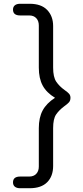

<svg xmlns="http://www.w3.org/2000/svg" viewBox="-20 -802 442 1019"><path d="M49 166Q49 135 87 135H135Q159 135 172.5 120.5Q186 106 186 82V-122Q186 -178 206.5 -216Q227 -254 272 -283Q227 -310 206.5 -348Q186 -386 186 -443V-667Q186 -691 172.5 -705.5Q159 -720 135 -720H87Q49 -720 49 -751Q49 -766 59 -774Q69 -782 87 -782H137Q199 -782 230.5 -749Q262 -716 262 -664V-443Q262 -393 278.5 -368.5Q295 -344 323 -324Q339 -313 346.5 -304.5Q354 -296 354 -283Q354 -268 346 -259Q338 -250 321 -238Q293 -217 277.5 -194Q262 -171 262 -122V79Q262 133 230.5 165Q199 197 137 197H87Q69 197 59 189Q49 181 49 166Z"/></svg>

Font: Kodchasan
Style: Regular
Weight: 400
Version: Version 1.000; ttfautohint (v1.6)